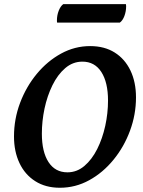

<svg xmlns="http://www.w3.org/2000/svg" viewBox="-20 -872 674 904"><path d="M261.9 12Q194.7 12 146.2 -18.8Q97.6 -49.5 71.8 -104Q45.9 -158.5 45.9 -229.5Q45.9 -311.8 74.6 -387.8Q103.3 -463.8 153.1 -524.1Q203 -584.4 267.5 -619.7Q332 -655 404.3 -655Q472 -655 520 -624.7Q568.1 -594.5 594.2 -540Q620.3 -485.5 620.3 -413.5Q620.3 -332.7 592.1 -256.5Q564 -180.3 514.1 -119.5Q464.3 -58.6 399.7 -23.3Q335.2 12 261.9 12ZM297.6 -60.6Q341.9 -60.6 377.4 -90.7Q412.8 -120.8 437.7 -170.3Q462.5 -219.9 475.6 -279.6Q488.6 -339.3 488.6 -398.5Q488.6 -484.2 457.2 -533Q425.7 -581.8 368 -581.8Q322.8 -581.8 287.1 -551.2Q251.4 -520.6 226.8 -470.4Q202.2 -420.1 189.6 -360.7Q177.1 -301.2 177.1 -243Q177.1 -156.8 208.5 -108.7Q239.9 -60.6 297.6 -60.6ZM544.1 -765.5H249Q248 -768.4 248 -775.7Q248 -800 256.5 -821.6Q265 -843.1 277.7 -852.4H572.9Q572.9 -850.9 573.4 -848.2Q573.9 -845.6 573.9 -842.7Q573.9 -818.8 565.8 -797Q557.8 -775.3 544.1 -765.5Z"/></svg>

Font: Petrona
Style: Italic
Weight: 400
Italic angle: -9°
Designer: Ringo R. Seeber
Foundry: Ringo R. Seeber
Version: Version 2.001; ttfautohint (v1.8.3)